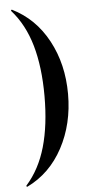

<svg xmlns="http://www.w3.org/2000/svg" viewBox="-58 -759 425 910"><g transform="rotate(-5 154.5 -303.5)"><path d="M35 117Q33 118 31 115.5Q29 113 31 111Q94 40 123.5 -63Q153 -166 153 -304Q153 -442 123.5 -545Q94 -648 31 -719Q29 -720 31 -723Q33 -726 35 -725Q144 -671 204.5 -558.5Q265 -446 265 -304Q265 -162 204.5 -49Q144 64 35 117Z"/></g></svg>

Font: Cormorant Infant
Style: Bold
Weight: 700
Designer: Christian Thalmann (Catharsis Fonts)
Foundry: Catharsis Fonts
Version: Version 4.000